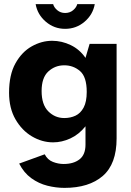

<svg xmlns="http://www.w3.org/2000/svg" viewBox="-20 -709 637 932"><path d="M293 203Q252 203 210 192.5Q168 182 132 156Q96 130 73 85L197 40Q211 67 237 77Q263 87 289 87Q337 87 366 64.5Q395 42 395 -7V-96Q363 -56 321.5 -37Q280 -18 238 -18Q184 -18 135 -47Q86 -76 55 -130Q24 -184 24 -259Q24 -346 55 -401.5Q86 -457 134 -484Q182 -511 233 -511Q280 -511 323.5 -490Q367 -469 395 -428L415 -496H546V-37Q546 87 479 145Q412 203 293 203ZM292 -136Q322 -136 346.5 -147.5Q371 -159 386 -187Q401 -215 401 -263Q401 -336 368.5 -364Q336 -392 292 -392Q247 -392 214.5 -362Q182 -332 182 -267Q182 -201 214.5 -168.5Q247 -136 292 -136ZM296 -569Q243 -569 202.5 -603.5Q162 -638 153 -689H238Q242 -673 258 -659.5Q274 -646 296 -646Q319 -646 335 -659.5Q351 -673 355 -689H440Q431 -638 390.5 -603.5Q350 -569 296 -569Z"/></svg>

Font: Atkinson Hyperlegible
Style: Bold
Weight: 700
Designer: Elliott Scott, Megan Eiswerth, Linus Boman, Theodore Petrosky
Foundry: Braille Institute
Version: Version 1.006; ttfautohint (v1.8.3)